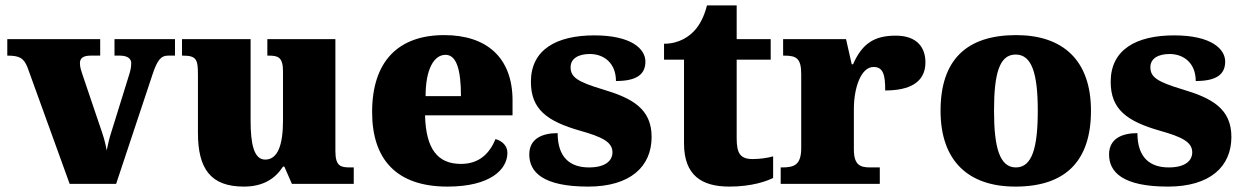

<svg xmlns="http://www.w3.org/2000/svg" viewBox="-20 -681 4604 711"><path d="M82 -431 238 0H410L545 -406C563 -460 577 -475 602 -475H628V-536H404V-475H425C455 -475 466 -461 466 -448C466 -429 462 -416 456 -397L392 -191C386 -173 380 -149 375 -124C370 -155 362 -180 349 -217L285 -406C281 -418 276 -432 276 -447C276 -465 287 -475 316 -475H351V-536H7V-475C53 -475 68 -466 82 -431Z M883 10C954 10 999 -19 1028 -64H1033L1061 0H1290V-61H1278C1243 -61 1222 -64 1222 -121V-536H970V-475H974C1008 -475 1028 -471 1028 -417V-235C1028 -145 1009 -90 962 -90C920 -90 908 -149 908 -234V-536H654V-475H658C709 -475 713 -459 713 -402V-189C713 -56 760 10 883 10Z M1637 10C1798 10 1859 -55 1859 -115C1859 -141 1840 -159 1815 -166C1793 -113 1755 -74 1687 -74C1601 -74 1557 -129 1554 -254H1878V-309C1878 -468 1782 -551 1625 -551C1455 -551 1358 -454 1358 -266C1358 -91 1448 10 1637 10ZM1687 -325H1556C1556 -425 1587 -478 1630 -478C1670 -478 1687 -424 1687 -325Z M2158 10C2314 10 2393 -64 2393 -174C2393 -279 2320 -318 2212 -350C2119 -378 2093 -395 2093 -432C2093 -465 2123 -481 2164 -481C2218 -481 2261 -446 2261 -381C2337 -381 2370 -405 2370 -453C2370 -500 2318 -550 2181 -550C2040 -550 1946 -497 1946 -378C1946 -276 2006 -232 2128 -197C2210 -174 2248 -155 2248 -117C2248 -88 2225 -61 2161 -61C2093 -61 2045 -96 2045 -188C1987 -188 1940 -167 1940 -109C1940 -44 1990 10 2158 10Z M2681 10C2764 10 2819 -10 2843 -22V-102C2822 -96 2794 -92 2767 -92C2719 -92 2708 -116 2708 -170V-460H2834V-536H2708V-661H2598C2588 -620 2570 -587 2552 -568C2533 -547 2496 -519 2439 -519V-460H2513V-150C2513 -32 2578 10 2681 10Z M2871 0H3238V-61H3203C3166 -61 3142 -69 3142 -128V-278C3142 -355 3168 -433 3215 -433C3252 -433 3258 -401 3258 -346C3347 -346 3407 -375 3407 -450C3407 -506 3375 -549 3297 -549C3219 -549 3173 -521 3139 -443H3134L3113 -536H2880V-475H2884C2928 -475 2947 -466 2947 -407V-133C2947 -70 2921 -61 2876 -61H2871Z M3740 10C3924 10 4020 -83 4020 -271C4020 -459 3915 -551 3743 -551C3559 -551 3463 -459 3463 -271C3463 -83 3568 10 3740 10ZM3742 -61C3682 -61 3661 -134 3661 -271C3661 -409 3681 -479 3741 -479C3801 -479 3823 -409 3823 -271C3823 -134 3802 -61 3742 -61Z M4305 10C4461 10 4540 -64 4540 -174C4540 -279 4467 -318 4359 -350C4266 -378 4240 -395 4240 -432C4240 -465 4270 -481 4311 -481C4365 -481 4408 -446 4408 -381C4484 -381 4517 -405 4517 -453C4517 -500 4465 -550 4328 -550C4187 -550 4093 -497 4093 -378C4093 -276 4153 -232 4275 -197C4357 -174 4395 -155 4395 -117C4395 -88 4372 -61 4308 -61C4240 -61 4192 -96 4192 -188C4134 -188 4087 -167 4087 -109C4087 -44 4137 10 4305 10Z"/></svg>

Font: Noto Serif Thai Black
Style: Regular
Weight: 900
Designer: Monotype Design Team
Foundry: Monotype Imaging Inc.
Version: Version 2.002